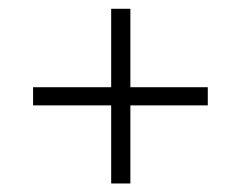

<svg xmlns="http://www.w3.org/2000/svg" viewBox="-20 -509 558 444"><path d="M237.1 -84.7V-265.3H56.5V-307.3H237.1V-488.7H281.5V-307.3H460.5V-265.3H281.5V-84.7Z"/></svg>

Font: Playfair 9pt SemiBold
Style: Regular
Weight: 600
Designer: Claus Eggers Sørensen
Foundry: Claus Eggers Sørensen
Version: Version 2.001;gftools[0.9.30]